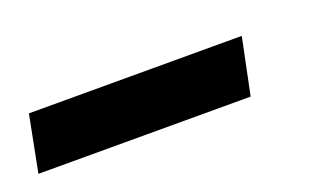

<svg xmlns="http://www.w3.org/2000/svg" viewBox="-123 -0 479 278"><g transform="rotate(-20 116.5 138.5)"><path d="M-95 182 -78 95H250L232 182Z"/></g></svg>

Font: Saira UltraCondensed
Style: Bold Italic
Weight: 700
Width: 1
Italic angle: -12°
Designer: Hector Gatti with collaboration of the Omnibus-Type team
Foundry: Omnibus-Type
Version: Version 1.101